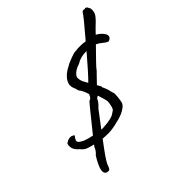

<svg xmlns="http://www.w3.org/2000/svg" viewBox="-207 -857 981 1093"><g transform="rotate(-30 283.0 -311.0)"><path d="M566 -539Q566 -527 551 -516Q540 -514 519 -524Q495 -535 478 -537Q455 -497 433 -457Q411 -417 411 -415Q411 -410 395 -384L367 -333Q387 -314 387 -311V-307Q389 -307 403 -287.5Q417 -268 417 -264Q418 -263 420 -259Q422 -255 426 -249Q431 -246 435.5 -218.5Q440 -191 440 -176Q440 -164 428.5 -148.5Q417 -133 400 -120Q379 -104 339.5 -84Q300 -64 271 -59L243 -53Q199 55 194 83Q192 107 189.5 114.5Q187 122 178 124Q146 131 146 88Q146 63 161 11Q176 -10 178 -33L184 -49Q131 -47 120 -55Q111 -58 99 -67Q78 -77 67 -90.5Q56 -104 55 -126Q55 -132 68.5 -143Q82 -154 97 -154Q105 -154 115 -149Q106 -129 106 -121Q106 -111 115.5 -105.5Q125 -100 149 -96Q159 -95 176 -95Q194 -95 204 -96Q278 -265 286 -278Q290 -278 295 -285Q300 -292 301 -299Q301 -304 303 -312Q280 -348 263 -358Q260 -361 255 -370.5Q250 -380 248 -381Q247 -382 245 -385Q243 -388 240 -393Q232 -406 232 -421Q232 -441 244.5 -463.5Q257 -486 280 -506Q291 -519 320 -539.5Q349 -560 355 -560Q357 -561 363 -563Q369 -565 378 -569Q387 -571 402.5 -575.5Q418 -580 430 -580L437 -582Q503 -720 503 -730Q506 -738 510.5 -741Q515 -744 523 -743Q529 -749 539 -745L553 -731Q562 -716 560 -692Q558 -682 554 -673Q550 -664 545.5 -656Q541 -648 538 -643Q524 -621 505 -586V-585Q527 -580 546.5 -566.5Q566 -553 566 -539ZM413 -531Q367 -520 339 -489Q315 -474 303 -457Q291 -440 291 -427Q296 -408 308 -393L331 -369Q357 -413 413 -531ZM348 -269Q348 -272 341 -279L335 -272Q332 -272 330.5 -267.5Q329 -263 329 -261Q329 -256 323.5 -242.5Q318 -229 308 -214L262 -101Q279 -105 282 -107Q311 -116 334 -128.5Q357 -141 364 -153Q374 -162 376 -168Q378 -174 378 -182.5Q378 -191 378 -194Q377 -217 373 -226.5Q369 -236 348 -269Z"/></g></svg>

Font: Caveat
Style: Regular
Weight: 400
Designer: Pablo Impallari
Foundry: Pablo Impallari
Version: Version 1.500; ttfautohint (v1.6)